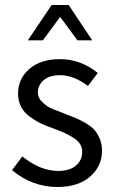

<svg xmlns="http://www.w3.org/2000/svg" viewBox="-20 -734 459 766"><path d="M28 -55 69 -110Q141 -52 212 -52Q258 -52 283 -73.5Q308 -95 308 -128Q308 -146 299 -160Q290 -174 271 -185.5Q252 -197 238 -203.5Q224 -210 197 -220Q165 -231 144 -241Q123 -251 99.5 -268Q76 -285 64 -308Q52 -331 52 -360Q52 -420 97 -459Q142 -498 219 -498Q302 -498 370 -443L331 -391Q274 -434 220 -434Q177 -434 154 -414Q131 -394 131 -364Q131 -344 148 -327.5Q165 -311 179.5 -304Q194 -297 232 -283Q237 -281 239 -280Q267 -269 282 -263Q297 -257 320.5 -243.5Q344 -230 356 -216.5Q368 -203 377.5 -181.5Q387 -160 387 -133Q387 -71 339.5 -29.5Q292 12 209 12Q109 12 28 -55ZM91 -573 186 -714H254L348 -573H289L222 -664H218L151 -573Z"/></svg>

Font: RibengUni
Style: Regular
Weight: 400
Designer: (1) Dr. Andrew Glass (Senior Program Manager at Microsoft Corporation)
(2) Bivuti Chakma (Chakma Font Designer & Keyboar
Foundry: Bivuti Chakma
Version: Version 2.2022; Updated on: 03 June 2022; Friday